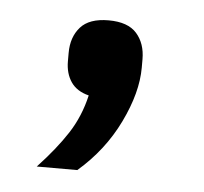

<svg xmlns="http://www.w3.org/2000/svg" viewBox="-32 -150 336 316"><g transform="rotate(5 136.0 8.0)"><path d="M136 -117Q168 -117 182.5 -100.5Q197 -84 197 -58V-44Q197 -3 173 46.5Q149 96 106 133H39Q69 101 87.5 72.5Q106 44 114 9Q94 4 84.5 -10Q75 -24 75 -44V-58Q75 -84 89.5 -100.5Q104 -117 136 -117Z"/></g></svg>

Font: IBM Plex Sans
Style: Regular
Weight: 400
Designer: Mike Abbink, Paul van der Laan, Pieter van Rosmalen
Foundry: Bold Monday
Version: Version 3.005